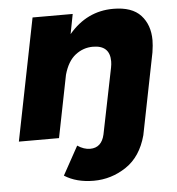

<svg xmlns="http://www.w3.org/2000/svg" viewBox="-53 -598 780 848"><g transform="rotate(-5 337.0 -173.5)"><path d="M329 201Q252 201 199 167L269 40Q297 59 325 59Q376 59 389 1L448 -290Q451 -305 451 -318Q451 -389 376 -389Q333 -389 298.2 -362Q263.5 -335 247 -276L192 0H14L122 -541H300L283 -453Q363 -548 480 -548Q563 -548 602 -505.5Q641 -463 641 -395Q641 -373 636 -341L564 20Q539 113 473 157Q407 201 329 201Z"/></g></svg>

Font: Argentum Novus
Style: Bold Italic
Weight: 700
Designer: Julieta Ulanovsky (font) & Cristiano Sobral (main changes)
Foundry: Julieta Ulanovsky (font) & Cristiano Sobral (main changes)
Version: Version 3.00;November 27, 2020;FontCreator 13.0.0.2655 64-bi